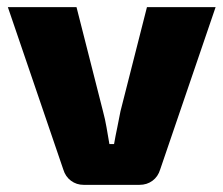

<svg xmlns="http://www.w3.org/2000/svg" viewBox="-20 -517 625 537"><path d="M583 -497 428 -43Q422 -23 406.5 -11.5Q391 0 370 0H214Q194 0 178.5 -11.5Q163 -23 157 -43L2 -497H194L268 -206Q274 -184 278 -160.5Q282 -137 286 -114H299Q303 -137 308 -160.5Q313 -184 317 -206L391 -497Z"/></svg>

Font: Exo 2 ExtraBold
Style: Regular
Weight: 800
Designer: Natanael Gama
Foundry: Natanael Gama
Version: Version 2.010